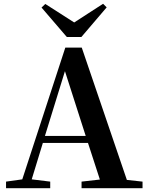

<svg xmlns="http://www.w3.org/2000/svg" viewBox="-20 -997 786 1017"><path d="M334 -801 200 -957 220 -976 373 -878 526 -977 545 -958 411 -801ZM434 -277 324 -620 218 -277ZM735 -35V0H412V-35L509 -46L446 -240H207L148 -47L246 -35V0H12V-35L98 -47L326 -745H413L652 -44Z"/></svg>

Font: Source Han Serif JP
Style: Bold
Weight: 700
Designer: Ryoko NISHIZUKA  (kana & ideographs); Frank Grießhammer (Latin, Greek & Cyrillic); Wenlong ZHANG  (bopomofo); Sandoll Co
Foundry: Adobe Systems Incorporated
Version: Version 1.000;PS 1;hotconv 16.6.53;makeotf.lib2.5.65590